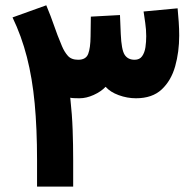

<svg xmlns="http://www.w3.org/2000/svg" viewBox="-20 -691 723 711"><path d="M483.4 -327.1Q451.2 -327.1 419.7 -338.6Q388.2 -350.1 371.1 -369.6Q354 -351.6 326.9 -339.4Q299.8 -327.1 274.4 -327.1Q267.6 -327.1 257.3 -327.4Q247.1 -327.6 240.2 -329.1Q247.1 -265.6 249 -210.4Q251 -155.3 251 -97.2V0H117.2V-98.6Q117.2 -214.8 108.4 -308.3Q99.6 -401.9 79.6 -479.7Q59.6 -557.6 26.4 -626.5L151.4 -671.4Q168.9 -629.4 180.2 -596.2Q191.4 -563 209.5 -520Q218.3 -499 231.2 -484.4Q244.1 -469.7 269.5 -469.7Q298.3 -469.7 306.6 -491.5Q314.9 -513.2 315.4 -555.7L316.4 -629.4L424.3 -635.3L427.2 -565.4Q429.7 -506.3 441.7 -488Q453.6 -469.7 478.5 -469.7Q497.1 -469.7 506.3 -482.9Q515.6 -496.1 518.6 -516.1Q521.5 -536.1 521.5 -557.1Q521.5 -581.5 517.8 -606.4Q514.2 -631.3 511.7 -648.4L637.7 -660.2Q640.1 -635.7 641.8 -610.1Q643.6 -584.5 643.6 -559.6Q643.6 -498.5 628.7 -445.6Q613.8 -392.6 578.9 -359.9Q543.9 -327.1 483.4 -327.1Z"/></svg>

Font: Vazirmatn RD FD ExtraBold
Style: Regular
Weight: 800
Designer: Saber Rastikerdar
Foundry: Saber Rastikerdar
Version: Version 33.003